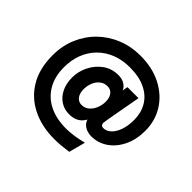

<svg xmlns="http://www.w3.org/2000/svg" viewBox="-162 -929 1158 1158"><g transform="rotate(45 417.0 -350.0)"><path d="M423.5 12Q315.5 12 233 -29Q150.5 -70 104.2 -148Q58 -226 58 -338Q58 -420 87.2 -488.5Q116.5 -557 168 -607Q219.5 -657 287.8 -684.5Q356 -712 434 -712Q537.5 -712 614.5 -672.2Q691.5 -632.5 733.8 -564.5Q776 -496.5 776 -412.5Q776 -338.5 748.8 -281Q721.5 -223.5 674.2 -190.5Q627 -157.5 567 -157.5Q550.5 -157.5 532.8 -163.2Q515 -169 501 -181.2Q487 -193.5 481 -213Q469.5 -192.5 454.2 -180.2Q439 -168 420.2 -162.5Q401.5 -157 380.5 -157Q338.5 -157 306 -178.2Q273.5 -199.5 254.8 -237.8Q236 -276 236 -328Q236 -378 259.2 -425.5Q282.5 -473 324.5 -504Q366.5 -535 424 -535Q456 -535 477.8 -521Q499.5 -507 507 -487L513.5 -522H607.5L573 -331.5Q569.5 -311 566 -290.8Q562.5 -270.5 562.5 -266Q562.5 -256.5 568.2 -250.2Q574 -244 585 -244Q610.5 -244 632.5 -263.8Q654.5 -283.5 668.2 -321Q682 -358.5 682 -411.5Q682 -470.5 655 -517Q628 -563.5 574 -590.2Q520 -617 439 -617Q375.5 -617 323.8 -596.5Q272 -576 234.8 -538.5Q197.5 -501 177.5 -449.8Q157.5 -398.5 157.5 -337Q157.5 -256.5 190.8 -199.8Q224 -143 284.5 -113Q345 -83 427.5 -83Q460 -83 496 -88.5Q532 -94 569 -103.5L541 2Q511 6.5 481.8 9.2Q452.5 12 423.5 12ZM393.5 -250Q421.5 -250 441.5 -267.5Q461.5 -285 472.2 -311.8Q483 -338.5 483 -366.5Q483 -401 467.5 -421Q452 -441 425 -441Q397.5 -441 377.2 -425.2Q357 -409.5 346 -383.2Q335 -357 335 -325.5Q335 -291.5 350.8 -270.8Q366.5 -250 393.5 -250Z"/></g></svg>

Font: Undotted
Style: Bold
Weight: 700
Designer: Delve Withrington, Dave Bailey, Thomas Jockin
Foundry: Delve Fonts LLC
Version: Version 4.000